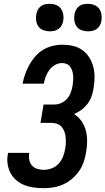

<svg xmlns="http://www.w3.org/2000/svg" viewBox="-20 -977 552 1005"><path d="M209 8Q183 8 157 4.5Q131 1 108 -8Q85 -17 66 -33Q47 -49 35.5 -70.5Q24 -92 20 -117.5Q16 -143 21 -169Q21 -171 21.5 -173Q22 -175 22 -177H133Q133 -176 133 -175Q133 -174 133 -173Q130 -156 133.5 -139Q137 -122 148 -110Q159 -98 175.5 -93Q192 -88 209 -88Q230 -88 251 -96Q272 -104 287 -120.5Q302 -137 310 -157.5Q318 -178 321 -198Q324 -214 324.5 -229.5Q325 -245 323.5 -260Q322 -275 317 -288.5Q312 -302 302.5 -313Q293 -324 278.5 -329Q264 -334 249 -334H192L208 -430H265Q283 -430 301 -438Q319 -446 331.5 -460.5Q344 -475 350.5 -493Q357 -511 360 -529Q362 -542 363 -555Q364 -568 363 -580.5Q362 -593 358.5 -605Q355 -617 348 -627Q341 -637 329.5 -642Q318 -647 305 -647Q286 -647 268 -637Q250 -627 238 -610.5Q226 -594 219.5 -576Q213 -558 209 -539H98Q103 -564 111.5 -588.5Q120 -613 133 -636.5Q146 -660 164 -681Q182 -702 205 -716Q228 -730 254 -736.5Q280 -743 305 -743Q334 -743 361 -737Q388 -731 410 -715.5Q432 -700 446.5 -677.5Q461 -655 468 -628.5Q475 -602 475 -573.5Q475 -545 470 -517Q467 -496 460 -475Q453 -454 439.5 -435.5Q426 -417 407.5 -403Q389 -389 368 -380Q391 -365 406.5 -343Q422 -321 429 -294.5Q436 -268 436 -239Q436 -210 431 -182Q427 -156 418.5 -130.5Q410 -105 394.5 -82.5Q379 -60 357.5 -41.5Q336 -23 311.5 -12Q287 -1 261 3.5Q235 8 209 8ZM440 -813Q423 -813 407 -819Q391 -825 381.5 -838Q372 -851 369.5 -868Q367 -885 370 -902Q372 -914 378 -925.5Q384 -937 394 -944.5Q404 -952 416 -954.5Q428 -957 440 -957Q458 -957 473.5 -951Q489 -945 498.5 -932Q508 -919 511 -902Q514 -885 511 -868Q509 -856 503 -844.5Q497 -833 486.5 -825.5Q476 -818 464 -815.5Q452 -813 440 -813ZM240 -813Q223 -813 207 -819Q191 -825 181.5 -838Q172 -851 169.5 -868Q167 -885 170 -902Q172 -914 178 -925.5Q184 -937 194 -944.5Q204 -952 216 -954.5Q228 -957 240 -957Q258 -957 273.5 -951Q289 -945 298.5 -932Q308 -919 311 -902Q314 -885 311 -868Q309 -856 303 -844.5Q297 -833 286.5 -825.5Q276 -818 264 -815.5Q252 -813 240 -813Z"/></svg>

Font: Iosevka Curly Oblique
Style: Bold
Weight: 700
Italic angle: -9°
Monospace: yes
Designer: Belleve Invis
Foundry: Belleve Invis
Version: Version 11.1.0; ttfautohint (v1.8.3)